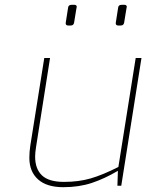

<svg xmlns="http://www.w3.org/2000/svg" viewBox="-20 -772 608 798"><path d="M102 -116Q102 -141 106 -167L164 -531H188L130 -162Q126 -138 126 -121Q126 -70 154.5 -43Q183 -16 246 -16Q307 -16 357 -30.5Q407 -45 472 -78L544 -531H568L484 0H468L470 -62Q414 -29 361 -11.5Q308 6 243 6Q174 6 138 -26.5Q102 -59 102 -116ZM253 -676 263 -740Q264 -752 278 -752H289Q299 -752 299 -743Q299 -747 288 -678Q286 -666 274 -666H263Q253 -666 253 -676ZM461 -676 471 -740Q472 -752 486 -752H497Q507 -752 507 -743Q507 -747 496 -678Q494 -666 482 -666H471Q461 -666 461 -676Z"/></svg>

Font: Exo Thin
Style: Italic
Weight: 250
Italic angle: -9°
Designer: Natanael Gama
Foundry: Natanael Gama
Version: Version 1.500; ttfautohint (v1.6)